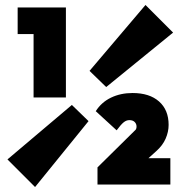

<svg xmlns="http://www.w3.org/2000/svg" viewBox="-20 -742 740 772"><path d="M407 -392 340 -457 565 -722 676 -611ZM115 -350V-605H51V-712H245V-350ZM372 0V-69L522 -217Q529 -222 529 -233Q529 -244 521.5 -251.5Q514 -259 500 -259Q488 -259 477 -250Q466 -241 449 -218L365 -295Q388 -331 426.5 -349.5Q465 -368 513 -368Q581 -368 619.5 -334Q658 -300 658 -240Q658 -212 646 -184.5Q634 -157 608 -134L577 -106H665V0ZM269 -320 336 -255 121 10 10 -101Z"/></svg>

Font: Outfit Black
Style: Regular
Weight: 900
Designer: Rodrigo Fuenzalida
Foundry: fragTYPE
Version: Version 1.100; ttfautohint (v1.8.4.7-5d5b)